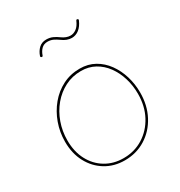

<svg xmlns="http://www.w3.org/2000/svg" viewBox="-216 -1104 1177 1254"><g transform="rotate(-30 372.5 -476.5)"><path d="M360.4 1Q279.8 1 216.8 -37.4Q153.8 -75.7 117.7 -143.3Q81.5 -210.9 81.5 -299.3Q81.5 -371.1 105.2 -437Q128.9 -502.9 171.9 -554.7Q214.8 -606.4 273.4 -636.2Q332 -666 402.3 -666Q464.8 -666 513.9 -638.4Q563 -610.8 597.2 -563.7Q631.3 -516.6 649.4 -457.3Q667.5 -397.9 667.5 -334Q667.5 -237.3 627.4 -161.6Q587.4 -85.9 517.8 -42.5Q448.2 1 360.4 1ZM360.4 -15.6Q442.9 -15.6 508.5 -56.6Q574.2 -97.7 612.5 -169.4Q650.9 -241.2 650.9 -334Q650.9 -396 633.5 -452.6Q616.2 -509.3 583.7 -553.5Q551.3 -597.7 505.4 -623Q459.5 -648.4 402.3 -648.4Q336.4 -648.4 281.2 -620.4Q226.1 -592.3 185.1 -543.5Q144 -494.6 121.6 -431.6Q99.1 -368.7 99.1 -299.3Q99.1 -214.8 132.8 -150.9Q166.5 -86.9 225.6 -51.3Q284.7 -15.6 360.4 -15.6ZM225.6 -855.5Q217.3 -858.4 219.7 -866.2Q230 -897.9 252.2 -918.9Q274.4 -939.9 308.1 -939.9Q335.4 -939.9 356.9 -929.9Q378.4 -919.9 396.5 -906.2Q429.2 -882.3 460.4 -882.3Q483.4 -882.3 504.6 -897.7Q525.9 -913.1 541 -948.2Q544.4 -956.1 552.2 -952.6Q560.1 -949.2 556.6 -941.4Q540 -903.3 515.1 -884Q490.2 -864.7 460.4 -864.7Q423.3 -864.7 386.7 -892.6Q369.1 -905.3 350.6 -914.3Q332 -923.3 308.1 -923.3Q281.7 -923.3 263.9 -906.7Q246.1 -890.1 236.3 -861.3Q233.4 -853 225.6 -855.5Z"/></g></svg>

Font: Mikhak-DS2-FD Thin
Style: Regular
Weight: 100
Designer: Amin Abedi
Version: Version 3.2